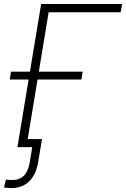

<svg xmlns="http://www.w3.org/2000/svg" viewBox="-28 -748 641 976"><path d="M592.8 -727.5 585.4 -685.5H219.2L106 0H60.5L181.2 -727.5ZM21.5 -343.8 27.8 -383.8H392.1L385.7 -343.8ZM29.3 208Q18.6 208 9 207Q-0.5 206.1 -7.8 205.1L2 165Q9.3 166 17.8 166.5Q26.4 167 35.2 167Q71.3 167 93.5 144.8Q115.7 122.6 123.5 75.7L135.7 0H88.4L95.2 -41H185.5L166.5 73.2Q155.8 139.2 120.6 173.6Q85.4 208 29.3 208Z"/></svg>

Font: Inter 20pt ExtraLight
Style: Italic
Weight: 250
Italic angle: -9.3988°
Version: Version 4.001;git-66647c0bb